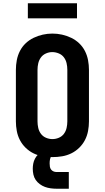

<svg xmlns="http://www.w3.org/2000/svg" viewBox="-20 -951 640 1172"><path d="M300 8Q270 8 240.5 3Q211 -2 184.5 -15Q158 -28 136.5 -49Q115 -70 101.5 -96Q88 -122 82.5 -151.5Q77 -181 77 -210V-525Q77 -554 82.5 -583.5Q88 -613 101.5 -639.5Q115 -666 136.5 -686.5Q158 -707 185 -720Q212 -733 241 -739.5Q270 -746 300 -746Q330 -746 359 -739.5Q388 -733 415 -720Q442 -707 463.5 -686.5Q485 -666 498.5 -639.5Q512 -613 517.5 -583.5Q523 -554 523 -525V-210Q523 -181 517.5 -151.5Q512 -122 498.5 -96Q485 -70 463.5 -49Q442 -28 415.5 -15Q389 -2 359.5 3Q330 8 300 8ZM300 -102Q320 -102 339 -110Q358 -118 370 -134Q382 -150 386.5 -170Q391 -190 391 -210V-525Q391 -545 386.5 -565Q382 -585 370 -601Q358 -617 338.5 -625Q319 -633 299 -633Q279 -633 260 -624.5Q241 -616 229.5 -600Q218 -584 213.5 -564.5Q209 -545 209 -525V-210Q209 -190 213.5 -170Q218 -150 230 -134Q242 -118 261 -110Q280 -102 300 -102ZM325 201Q307 201 289 198.5Q271 196 254.5 190Q238 184 223 173Q208 162 198 147.5Q188 133 184 115Q180 97 180 79Q180 63 183 47.5Q186 32 193.5 17.5Q201 3 212.5 -8Q224 -19 238 -26Q252 -33 268 -36Q284 -39 300 -39V0Q293 0 290 7Q287 14 285.5 20.5Q284 27 283.5 33.5Q283 40 283 47Q283 57 284.5 66.5Q286 76 291.5 83.5Q297 91 306 95Q315 99 325 99H400V201ZM150 -839V-931H450V-839Z"/></svg>

Font: Iosevka Curly Slab XBdEx
Style: Regular
Weight: 800
Width: 7
Monospace: yes
Designer: Belleve Invis
Foundry: Belleve Invis
Version: Version 11.0.0; ttfautohint (v1.8.3)